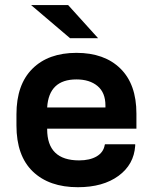

<svg xmlns="http://www.w3.org/2000/svg" viewBox="-20 -741 610 769"><path d="M168.9 -225.6V-223.6Q168.9 -98.6 296.9 -98.6Q339.8 -98.6 367.2 -114.7Q394.5 -130.9 399.4 -160.2L400.4 -163.1H521.5V-157.2Q516.6 -82 454.6 -36.6Q392.6 8.8 292 8.8Q176.8 8.8 111.3 -54.2Q45.9 -117.2 45.9 -238.3V-283.2Q45.9 -402.3 109.9 -465.8Q173.8 -529.3 286.1 -529.3Q398.4 -529.3 462.4 -466.3Q526.4 -403.3 526.4 -286.1V-225.6ZM168.9 -310.5H402.3V-318.4Q402.3 -370.1 370.6 -396.5Q338.9 -422.9 286.1 -422.9Q175.8 -422.9 168.9 -310.5ZM104.5 -720.7H252.9L373 -587.9H260.7Z"/></svg>

Font: Altinn-DIN Exp
Style: DINExp-Bold
Weight: 700
Width: 7
Designer: Charles Nix
Foundry: Altinn
Version: Version 2.00